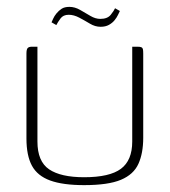

<svg xmlns="http://www.w3.org/2000/svg" viewBox="-20 -535 494 559"><path d="M89 -399V-123Q89 -65 123 -42Q157 -19 225 -19Q299 -19 332 -43.5Q365 -68 365 -123V-399Q366 -399 368 -399Q370 -399 372.5 -399Q375 -399 377 -399Q379 -399 380 -399Q388 -399 391.5 -397.5Q395 -396 396 -392Q397 -388 397 -379V-134Q397 -89 383 -58Q369 -27 332 -11.5Q295 4 225 4Q163 4 126 -9.5Q89 -23 73 -52.5Q57 -82 57 -132V-379Q57 -391 60.5 -395Q64 -399 73 -399Q77 -399 81 -399Q85 -399 89 -399ZM273 -457Q257 -457 242 -466Q227 -475 211 -483.5Q195 -492 180 -492Q164 -492 156 -481Q148 -470 144 -462L130 -470Q132 -474 135 -481Q138 -488 144.5 -496Q151 -504 159.5 -509.5Q168 -515 182 -515Q198 -515 213.5 -506Q229 -497 243.5 -488.5Q258 -480 272 -480Q293 -480 302.5 -492Q312 -504 315 -511L329 -503Q327 -499 323.5 -491.5Q320 -484 313.5 -476Q307 -468 297 -462.5Q287 -457 273 -457Z"/></svg>

Font: Genos Thin ExtraLight
Style: Regular
Weight: 250
Version: Version 1.010